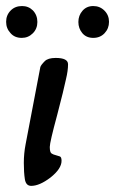

<svg xmlns="http://www.w3.org/2000/svg" viewBox="-34 -604 381 636"><path d="M238.8 -494.1Q225.6 -509.8 225.6 -531.2Q225.6 -552.7 239.3 -568.4Q252.9 -584 274.9 -584Q296.9 -584 312 -568.8Q327.1 -553.7 327.1 -531.7Q327.1 -509.8 312.5 -494.1Q297.9 -478.5 274.9 -478.5Q252 -478.5 238.8 -494.1ZM75.2 -569.3Q89.8 -553.7 89.8 -531.2Q89.8 -508.8 74.7 -493.7Q59.6 -478.5 38.1 -478.5Q14.6 -478.5 1 -494.1Q-13.7 -509.8 -13.7 -531.7Q-13.7 -553.7 1 -568.8Q15.6 -584 39.1 -584Q60.5 -584 75.2 -569.3ZM184.6 -341.8Q177.7 -308.6 155.3 -222.7Q130.9 -132.8 130.9 -117.2Q130.9 -99.6 136.7 -95.7Q142.6 -91.8 151.4 -89.8Q151.4 -89.8 164.1 -85.9Q169.9 -84 169.9 -71.3Q169.9 -44.9 132.8 -15.6Q96.7 11.7 69.3 11.7Q51.8 11.7 48.3 -10.7Q44.9 -33.2 44.9 -64.5Q44.9 -95.7 50.8 -126L99.6 -381.8Q101.6 -388.7 114.3 -401.4Q125 -412.1 150.4 -412.1Q191.4 -412.1 191.4 -391.1Q191.4 -370.1 184.6 -341.8Z"/></svg>

Font: Menaion Unicode
Style: Regular
Weight: 400
Designer: Aleksandr Andreev
Foundry: Ponomar Technologies, Inc.
Version: 2.0